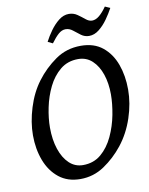

<svg xmlns="http://www.w3.org/2000/svg" viewBox="-90 -864 733 944"><g transform="rotate(-10 277.0 -392.0)"><path d="M541.5 -377.9Q541.5 -309.1 517.6 -237.3Q493.7 -165.5 449.7 -109.9Q408.2 -57.6 354.2 -21.2Q300.3 15.1 234.9 15.1Q171.4 15.1 128.2 -19.3Q85 -53.7 63.2 -111.1Q41.5 -168.5 41.5 -236.8Q41.5 -302.2 63.5 -373.3Q85.4 -444.3 125 -497.1Q166 -551.8 221.7 -590.8Q277.3 -629.9 349.1 -629.9Q415 -629.9 457.5 -595.5Q500 -561 520.8 -503.9Q541.5 -446.8 541.5 -377.9ZM454.1 -369.1Q454.1 -424.3 439 -469.2Q423.8 -514.2 395 -541Q366.2 -567.9 324.7 -567.9Q272.5 -567.9 235.6 -537.6Q198.7 -507.3 175.5 -460Q152.3 -412.6 141.4 -359.4Q130.4 -306.2 130.4 -259.8Q130.4 -199.2 146.2 -151.9Q162.1 -104.5 190.9 -77.4Q219.7 -50.3 259.3 -50.3Q312.5 -50.3 349.6 -81.8Q386.7 -113.3 409.9 -163.1Q433.1 -212.9 443.6 -267.8Q454.1 -322.8 454.1 -369.1ZM524.9 -788.1Q510.7 -761.7 491.5 -734.6Q472.2 -707.5 448.7 -689Q425.3 -670.4 398.9 -670.4Q377 -670.4 359.1 -683.6Q341.3 -696.8 325 -710Q308.6 -723.1 289.6 -723.1Q271 -723.1 253.9 -708Q236.8 -692.9 216.8 -665.5L192.4 -677.2Q205.6 -703.1 225.1 -730.2Q244.6 -757.3 268.3 -775.9Q292 -794.4 318.4 -794.4Q341.8 -794.4 360.4 -781.5Q378.9 -768.6 394.8 -755.4Q410.6 -742.2 426.3 -742.2Q444.3 -742.2 462.4 -757.1Q480.5 -772 499.5 -799.3Z"/></g></svg>

Font: Gentium Book Plus
Style: Italic
Weight: 400
Italic angle: -8°
Designer: Victor Gaultney, Annie Olsen, Iska Routamaa, Becca Hirsbrunner
Foundry: SIL International
Version: Version 6.101